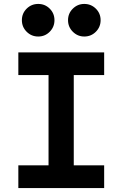

<svg xmlns="http://www.w3.org/2000/svg" viewBox="-20 -961 626 981"><path d="M228 0V-693.4H356.9V0ZM73.7 0V-116.2H512.2V0ZM73.7 -577.6V-693.4H512.2V-577.6ZM410.6 -774.4Q376.6 -774.4 352.1 -798.8Q327.6 -823.2 327.6 -857.9Q327.6 -892.6 352.1 -916.8Q376.6 -940.9 410.6 -940.9Q445.3 -940.9 469.7 -916.8Q494.1 -892.6 494.1 -857.9Q494.1 -823.2 469.8 -798.8Q445.5 -774.4 410.6 -774.4ZM175.3 -774.4Q140.6 -774.4 116.2 -798.8Q91.8 -823.2 91.8 -857.9Q91.8 -892.6 116.2 -916.8Q140.6 -940.9 175.3 -940.9Q210 -940.9 234.1 -916.8Q258.3 -892.6 258.3 -857.9Q258.3 -823.2 234.1 -798.8Q210 -774.4 175.3 -774.4Z"/></svg>

Font: Cascadia Code
Style: Regular
Weight: 400
Monospace: yes
Designer: Aaron Bell
Foundry: Saja Typeworks
Version: Version 2106.017